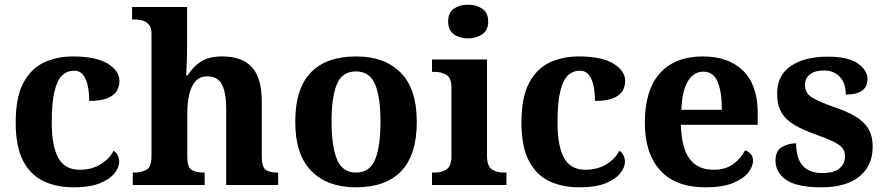

<svg xmlns="http://www.w3.org/2000/svg" viewBox="-20 -790 3780 820"><path d="M295 10Q221 10 165.5 -16.5Q110 -43 78.5 -103.5Q47 -164 47 -266Q47 -374 79.5 -435.5Q112 -497 167.5 -523Q223 -549 292 -549Q389 -549 439.5 -518.5Q490 -488 490 -444Q490 -422 479.5 -403Q469 -384 441 -371.5Q413 -359 361 -359Q361 -393 355 -422.5Q349 -452 335 -470Q321 -488 296 -488Q267 -488 246 -468.5Q225 -449 213 -401Q201 -353 201 -267Q201 -166 229 -115.5Q257 -65 320 -65Q372 -65 410 -88.5Q448 -112 465 -146Q477 -139 483 -126Q489 -113 489 -100Q489 -75 468.5 -49.5Q448 -24 405.5 -7Q363 10 295 10Z M547 0V-53H552Q584 -53 605.5 -65Q627 -77 627 -122V-646Q627 -673 615 -686Q603 -699 586.5 -703Q570 -707 556 -707H544V-760H779V-588Q779 -552 777.5 -518Q776 -484 775 -468H782Q802 -503 836.5 -526Q871 -549 930 -549Q1014 -549 1056 -503Q1098 -457 1098 -356V-124Q1098 -77 1114.5 -65Q1131 -53 1165 -53H1168V0H946V-329Q946 -393 928 -428.5Q910 -464 866 -464Q833 -464 814.5 -442.5Q796 -421 788 -385.5Q780 -350 780 -309V-118Q780 -76 798.5 -64.5Q817 -53 850 -53H854V0Z M1499 10Q1379 10 1310 -59.5Q1241 -129 1241 -270Q1241 -411 1307 -480Q1373 -549 1502 -549Q1622 -549 1691 -480Q1760 -411 1760 -270Q1760 -129 1694 -59.5Q1628 10 1499 10ZM1501 -53Q1559 -53 1582 -108.5Q1605 -164 1605 -270Q1605 -377 1581.5 -431Q1558 -485 1500 -485Q1442 -485 1419 -431Q1396 -377 1396 -270Q1396 -164 1419.5 -108.5Q1443 -53 1501 -53Z M1979 -626Q1943 -626 1918.5 -643.5Q1894 -661 1894 -698Q1894 -736 1918.5 -753Q1943 -770 1979 -770Q2014 -770 2039.5 -753Q2065 -736 2065 -698Q2065 -661 2039.5 -643.5Q2014 -626 1979 -626ZM1825 0V-53H1837Q1867 -53 1887.5 -67Q1908 -81 1908 -124V-416Q1908 -456 1887.5 -469.5Q1867 -483 1837 -483H1825V-536H2060V-124Q2060 -81 2080.5 -67Q2101 -53 2131 -53H2143V0Z M2455 10Q2381 10 2325.5 -16.5Q2270 -43 2238.5 -103.5Q2207 -164 2207 -266Q2207 -374 2239.5 -435.5Q2272 -497 2327.5 -523Q2383 -549 2452 -549Q2549 -549 2599.5 -518.5Q2650 -488 2650 -444Q2650 -422 2639.5 -403Q2629 -384 2601 -371.5Q2573 -359 2521 -359Q2521 -393 2515 -422.5Q2509 -452 2495 -470Q2481 -488 2456 -488Q2427 -488 2406 -468.5Q2385 -449 2373 -401Q2361 -353 2361 -267Q2361 -166 2389 -115.5Q2417 -65 2480 -65Q2532 -65 2570 -88.5Q2608 -112 2625 -146Q2637 -139 2643 -126Q2649 -113 2649 -100Q2649 -75 2628.5 -49.5Q2608 -24 2565.5 -7Q2523 10 2455 10Z M2993 10Q2865 10 2799.5 -62.5Q2734 -135 2734 -265Q2734 -406 2798.5 -477.5Q2863 -549 2982 -549Q3091 -549 3153.5 -488Q3216 -427 3216 -308V-257H2888Q2891 -157 2925.5 -111Q2960 -65 3028 -65Q3079 -65 3112 -89.5Q3145 -114 3162 -148Q3176 -144 3186 -132.5Q3196 -121 3196 -104Q3196 -78 3175 -52Q3154 -26 3109.5 -8Q3065 10 2993 10ZM3063 -321Q3063 -397 3045 -440.5Q3027 -484 2984 -484Q2942 -484 2917.5 -442.5Q2893 -401 2890 -321Z M3488 10Q3384 10 3338 -21.5Q3292 -53 3292 -104Q3292 -146 3319.5 -162Q3347 -178 3380 -178Q3380 -51 3492 -51Q3543 -51 3566 -71.5Q3589 -92 3589 -122Q3589 -154 3561.5 -172.5Q3534 -191 3468 -214Q3411 -234 3373.5 -256Q3336 -278 3317.5 -309.5Q3299 -341 3299 -389Q3299 -469 3358 -508.5Q3417 -548 3514 -548Q3604 -548 3644.5 -518.5Q3685 -489 3685 -453Q3685 -386 3592 -386Q3592 -435 3566.5 -462Q3541 -489 3499 -489Q3460 -489 3439 -472.5Q3418 -456 3418 -427Q3418 -394 3444.5 -376Q3471 -358 3539 -334Q3593 -316 3630.5 -294.5Q3668 -273 3687.5 -242Q3707 -211 3707 -163Q3707 -82 3650 -36Q3593 10 3488 10Z"/></svg>

Font: Noto Serif Myanmar
Style: Bold
Weight: 700
Designer: Ben Mitchell and the Monotype Design Team
Foundry: Monotype Imaging Inc.
Version: Version 2.106; ttfautohint (v1.8.4.7-5d5b)